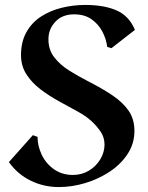

<svg xmlns="http://www.w3.org/2000/svg" viewBox="-20 -743 598 777"><path d="M526 -622 431 -548 414 -553Q410 -586 393.5 -616.5Q377 -647 349 -666Q321 -685 280 -685Q232 -685 204 -655Q176 -625 176 -584Q176 -541 200 -510.5Q224 -480 260 -457.5Q296 -435 333 -416Q392 -386 434.5 -357.5Q477 -329 500.5 -295Q524 -261 524 -213Q524 -162 496.5 -120Q469 -78 423.5 -48Q378 -18 324.5 -2Q271 14 218 14Q157 14 104 -12Q51 -38 16 -87L113 -196L132 -189Q132 -152 149 -116.5Q166 -81 198.5 -58Q231 -35 275 -35Q311 -35 340 -52.5Q369 -70 386 -98.5Q403 -127 403 -158Q403 -187 387 -210.5Q371 -234 349 -254Q327 -274 292 -293Q257 -312 218 -333.5Q179 -355 144 -381.5Q109 -408 87 -442Q65 -476 65 -520Q65 -574 87 -613Q109 -652 146 -676Q183 -700 229.5 -711.5Q276 -723 325 -723Q402 -723 452.5 -700.5Q503 -678 526 -622Z"/></svg>

Font: Aref Ruqaa Ink
Style: Bold
Weight: 700
Designer: Abdullah Aref
Version: Version 1.005